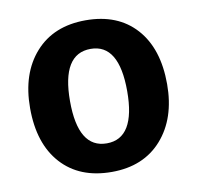

<svg xmlns="http://www.w3.org/2000/svg" viewBox="-68 -616 719 701"><g transform="rotate(-10 292.0 -265.0)"><path d="M546 -265Q546 -138 478 -61Q410 16 292 16Q173 16 105.5 -58.5Q38 -133 38 -265Q38 -393 106 -469.5Q174 -546 293 -546Q412 -546 479 -471.5Q546 -397 546 -265ZM293 -440Q186 -440 186 -265Q186 -90 292 -90Q398 -90 398 -265Q398 -440 293 -440Z"/></g></svg>

Font: Fira Sans SemiBold
Style: Regular
Weight: 600
Designer: bBox Type GmbH & Carrois Corporate GbR & Edenspiekermann AG
Foundry: bBox Type GmbH & Carrois Corporate GbR & Edenspiekermann AG
Version: Version 4.301;PS 004.301;hotconv 1.0.88;makeotf.lib2.5.64775